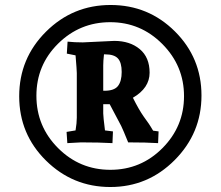

<svg xmlns="http://www.w3.org/2000/svg" viewBox="-20 -635 885 770"><path d="M423.5 -615Q575 -615 681.5 -509Q788 -403 788 -252Q788 -101 680.5 7Q573 115 422.5 115Q272 115 164.5 9Q57 -97 57 -249Q57 -401 164.5 -508Q272 -615 423.5 -615ZM422.5 46Q545 46 631.5 -41Q718 -128 718 -249.5Q718 -371 631 -458.5Q544 -546 422 -546Q300 -546 213 -460Q126 -374 126 -251Q126 -128 213 -41Q300 46 422.5 46ZM312 -465 438 -471Q501 -471 540.5 -438Q580 -405 580 -343.5Q580 -282 513 -243Q537 -195 556 -168Q575 -141 577 -138.5Q579 -136 585 -126L594 -111L616 -108L614 -61Q568 -64 494 -64Q473 -116 466 -130L420 -217H394V-180Q394 -168 401 -112L433 -108L431 -61Q379 -64 305 -64L250 -61L247 -106L283 -112Q288 -142 288 -163V-342Q288 -353 283 -413L248 -420L251 -468Q279 -465 312 -465ZM402 -417H397Q394 -390 394 -373V-271H399Q438 -271 453 -290Q468 -309 468 -346.5Q468 -384 453 -400.5Q438 -417 402 -417Z"/></svg>

Font: Andada SC
Style: Bold
Weight: 700
Designer: Carolina Giovagnoli
Foundry: Carolina Giovagnoli
Version: Version 1.003